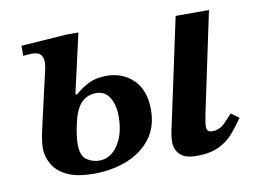

<svg xmlns="http://www.w3.org/2000/svg" viewBox="-60 -561 877 658"><g transform="rotate(-10 379.0 -232.5)"><path d="M219 10Q160 10 125.5 -6.5Q91 -23 75.5 -50Q60 -77 60 -106Q60 -120 62.5 -136.5Q65 -153 68 -165.5Q71 -178 71 -179L115 -372Q118 -385 118 -396Q118 -412 110 -422Q102 -432 80 -432Q74 -432 66 -431.5Q58 -431 49 -430V-465L208 -476H249L202 -269L208 -268Q232 -289 257 -301Q282 -313 318 -313Q374 -313 411 -276.5Q448 -240 448 -173Q448 -112 416.5 -71.5Q385 -31 333 -10.5Q281 10 219 10ZM575 11Q535 11 517.5 -6.5Q500 -24 500 -51Q500 -67 504 -86.5Q508 -106 516 -142L587 -474H703L629 -124Q628 -117 625.5 -104Q623 -91 623 -82Q623 -63 642 -63Q668 -63 686.5 -82Q705 -101 715 -112L742 -92Q724 -66 704 -42.5Q684 -19 653.5 -4Q623 11 575 11ZM244 -31Q283 -31 309 -69.5Q335 -108 335 -169Q335 -209 319 -235Q303 -261 273 -261Q241 -261 220 -239Q199 -217 189 -166Q187 -160 183.5 -138.5Q180 -117 180 -100Q180 -58 200.5 -44.5Q221 -31 244 -31Z"/></g></svg>

Font: STIX Two Text SemiBold
Style: Italic
Weight: 600
Italic angle: -12°
Designer: Ross Mills, John Hudson & Paul Hanslow, Tiro Typeworks Ltd; with prior portions MicroPress Inc. and Coen Hoffman, Elsevi
Foundry: Tiro Typeworks Ltd
Version: Version 2.13 b171